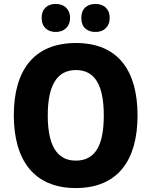

<svg xmlns="http://www.w3.org/2000/svg" viewBox="-20 -1036 768 973"><path d="M191 -945C191 -898 222 -874 262 -874C303 -874 335 -899 335 -945C335 -992 303 -1016 262 -1016C222 -1016 191 -993 191 -945ZM392 -945C392 -898 421 -874 464 -874C505 -874 536 -899 536 -945C536 -992 505 -1016 464 -1016C422 -1016 392 -993 392 -945ZM677 -451C677 -677 579 -818 365 -818C152 -818 50 -680 50 -452C50 -226 151 -83 364 -83C579 -83 677 -226 677 -451ZM222 -451C222 -597 265 -681 365 -681C464 -681 506 -599 506 -451C506 -303 465 -222 364 -222C265 -222 222 -305 222 -451Z"/></svg>

Font: Noto Sans Kannada UI SemiCondensed ExtraBold
Style: Regular
Weight: 800
Width: 4
Designer: Jelle Bosma - Monotype Design Team
Foundry: Monotype Imaging Inc.
Version: Version 2.005